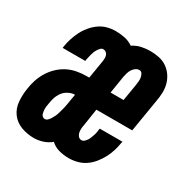

<svg xmlns="http://www.w3.org/2000/svg" viewBox="-131 -645 758 770"><g transform="rotate(30 248.5 -260.0)"><path d="M283 8Q259 8 237 2Q215 -4 199 -19Q182 -5 161.5 1.5Q141 8 121 8Q90 8 62 -2.5Q34 -13 17 -36Q0 -59 -2.5 -89.5Q-5 -120 0 -150Q3 -172 10 -193Q17 -214 29 -233.5Q41 -253 58 -269Q75 -285 95 -295Q115 -305 137 -309Q159 -313 180 -313H193L207 -398Q208 -405 208 -412.5Q208 -420 205.5 -426Q203 -432 197.5 -436Q192 -440 185 -440Q178 -440 172.5 -434Q167 -428 163 -421.5Q159 -415 156.5 -408Q154 -401 152 -394Q150 -387 149 -380.5Q148 -374 146 -367V-363H41L42 -371Q45 -390 51 -408.5Q57 -427 66 -445Q75 -463 88.5 -479Q102 -495 118.5 -506.5Q135 -518 154 -523Q173 -528 192 -528Q214 -528 235 -523.5Q256 -519 273 -507Q291 -519 311.5 -523.5Q332 -528 352 -528Q372 -528 392 -524Q412 -520 428 -509.5Q444 -499 455.5 -483Q467 -467 472.5 -448Q478 -429 477.5 -408.5Q477 -388 473 -367L448 -216H282L270 -138Q268 -129 267.5 -120Q267 -111 268.5 -102.5Q270 -94 276 -87Q282 -80 291 -80Q298 -80 304 -85.5Q310 -91 314 -97.5Q318 -104 320.5 -111Q323 -118 325.5 -125Q328 -132 329 -139Q330 -146 331 -153L332 -157H437L435 -149Q432 -130 426 -111Q420 -92 410.5 -74.5Q401 -57 388 -41Q375 -25 358 -13.5Q341 -2 321.5 3Q302 8 283 8ZM297 -304H357L370 -382Q371 -391 372 -399.5Q373 -408 371.5 -416.5Q370 -425 365.5 -432.5Q361 -440 352 -440Q343 -440 335 -434Q327 -428 322 -420Q317 -412 314.5 -403Q312 -394 310 -385ZM121 -80Q129 -80 135 -86.5Q141 -93 145 -100Q149 -107 152.5 -114Q156 -121 158 -128.5Q160 -136 162.5 -144Q165 -152 166.5 -159.5Q168 -167 169.5 -174.5Q171 -182 172 -190L178 -225Q164 -225 149 -217.5Q134 -210 124.5 -197Q115 -184 110.5 -169.5Q106 -155 104 -140Q103 -134 102 -128Q101 -122 101 -116Q101 -110 102 -104Q103 -98 104.5 -93Q106 -88 110.5 -84Q115 -80 121 -80Z"/></g></svg>

Font: Iosevka Term Curly XBd Obl
Style: Regular
Weight: 800
Italic angle: -9°
Designer: Belleve Invis
Foundry: Belleve Invis
Version: Version 32.3.0